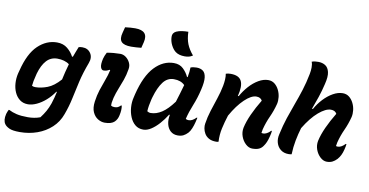

<svg xmlns="http://www.w3.org/2000/svg" viewBox="-92 -1068 2923 1522"><g transform="rotate(10 1369.0 -306.5)"><path d="M303 -550Q353 -550 386.5 -522.5Q420 -495 438 -460H445Q452 -479 460 -500Q468 -521 477 -543Q483 -545 490.5 -546Q498 -547 507 -547Q551 -547 573.5 -513.5Q596 -480 578 -433Q546 -348 529 -274.5Q512 -201 498 -134Q484 -67 459 0Q436 64 387.5 109Q339 154 273.5 177.5Q208 201 133 201Q75 201 48.5 188.5Q22 176 11 160Q-10 131 3 78Q6 68 9.5 59.5Q13 51 17 43H23Q49 57 85 65.5Q121 74 176 74Q201 74 226 70Q251 66 275 57Q298 27 314 -1.5Q330 -30 343 -67Q351 -92 357.5 -116Q364 -140 369 -164H364Q336 -123 300.5 -92Q265 -61 228 -44Q191 -27 159 -27Q120 -27 93 -47.5Q66 -68 51 -101.5Q36 -135 33.5 -174.5Q31 -214 40 -253L47 -279Q82 -420 150 -485Q218 -550 303 -550ZM166 -177Q178 -171 193 -171Q239 -171 290 -190.5Q341 -210 392 -268Q398 -297 406 -329Q414 -361 424 -396Q406 -410 381 -417Q356 -424 328 -424Q275 -424 240.5 -386.5Q206 -349 186 -279L182 -262Q169 -214 166 -177Z M704 -538Q730 -543 758.5 -545.5Q787 -548 812 -548Q836 -548 857 -532.5Q878 -517 890 -492.5Q902 -468 897 -440Q889 -391 874.5 -350.5Q860 -310 845 -273Q830 -236 819 -195Q813 -170 811.5 -156Q810 -142 811 -131Q821 -124 838 -124Q854 -124 864.5 -128.5Q875 -133 888 -146H894Q900 -112 890 -68Q884 -35 862 -13Q837 11 784 11Q755 11 728 -5.5Q701 -22 686 -55.5Q671 -89 678 -141Q685 -192 699 -235.5Q713 -279 729 -321Q745 -363 755 -406L750 -409Q738 -402 727 -398.5Q716 -395 703 -395Q687 -395 679.5 -416.5Q672 -438 683 -486Q689 -510 704 -538ZM812 -762Q832 -765 854 -766.5Q876 -768 893 -768Q1002 -768 979 -672L967 -624Q948 -622 926 -620.5Q904 -619 886 -619Q828 -619 807 -642Q786 -665 800 -716Z M1243 -550Q1290 -550 1319 -522Q1348 -494 1364 -459H1369Q1373 -480 1375.5 -501Q1378 -522 1378 -538Q1399 -546 1427 -546Q1458 -546 1478 -531Q1498 -516 1502.5 -480Q1507 -444 1492 -381Q1476 -311 1451 -250Q1426 -189 1412 -131Q1417 -127 1423 -125.5Q1429 -124 1436 -124Q1465 -124 1495 -155H1501Q1500 -148 1497.5 -139.5Q1495 -131 1493 -120Q1486 -91 1475.5 -66Q1465 -41 1452 -27Q1435 -9 1416.5 0.5Q1398 10 1371 10Q1336 10 1313 -10.5Q1290 -31 1282 -65.5Q1274 -100 1282 -140H1276Q1250 -98 1219 -63.5Q1188 -29 1156 -8.5Q1124 12 1094 12Q1055 12 1028.5 -10Q1002 -32 987 -68Q972 -104 969 -146Q966 -188 976 -227L982 -253Q1020 -406 1088.5 -478Q1157 -550 1243 -550ZM1101 -137Q1107 -133 1114 -130.5Q1121 -128 1129 -128Q1174 -128 1218.5 -157Q1263 -186 1311 -251Q1321 -285 1332 -319.5Q1343 -354 1353 -392Q1322 -424 1265 -424Q1213 -424 1179 -379Q1145 -334 1122 -254L1117 -236Q1110 -208 1106 -183Q1102 -158 1101 -137ZM1312 -814Q1314 -757 1330 -716.5Q1346 -676 1381 -635Q1366 -625 1351.5 -621Q1337 -617 1317 -617Q1270 -617 1242 -638Q1220 -655 1204.5 -686Q1189 -717 1188 -751Q1186 -783 1217 -798Q1237 -807 1262 -810.5Q1287 -814 1312 -814Z M1662 -538Q1679 -544 1701 -544Q1768 -544 1788 -503.5Q1808 -463 1787 -381H1794Q1818 -425 1852 -463Q1886 -501 1925.5 -524Q1965 -547 2003 -547Q2033 -547 2054.5 -530Q2076 -513 2089.5 -486Q2103 -459 2106.5 -429Q2110 -399 2104 -373Q2089 -315 2065.5 -264Q2042 -213 2027 -155Q2026 -147 2024.5 -140Q2023 -133 2022 -125Q2026 -124 2029.5 -123.5Q2033 -123 2037 -123Q2049 -123 2065 -131Q2081 -139 2095 -155H2101Q2100 -146 2098.5 -136Q2097 -126 2093 -111Q2086 -82 2077.5 -62.5Q2069 -43 2060 -31Q2047 -10 2026.5 0Q2006 10 1971 10Q1943 10 1918 -13Q1893 -36 1880.5 -70.5Q1868 -105 1875 -141Q1886 -192 1913.5 -252.5Q1941 -313 1980 -377Q1967 -402 1933 -402Q1892 -402 1839 -351.5Q1786 -301 1737 -214Q1719 -158 1707.5 -105.5Q1696 -53 1699 3Q1690 6 1680 6Q1644 6 1621 -7Q1598 -20 1586 -40.5Q1574 -61 1570.5 -82.5Q1567 -104 1570 -120Q1578 -174 1595 -227.5Q1612 -281 1630 -334.5Q1648 -388 1658 -440Q1663 -466 1664.5 -492Q1666 -518 1662 -538Z M2603 -547Q2633 -547 2654.5 -530Q2676 -513 2689.5 -486Q2703 -459 2706.5 -429Q2710 -399 2704 -373Q2689 -315 2665.5 -264Q2642 -213 2627 -155Q2626 -147 2624.5 -140Q2623 -133 2622 -125Q2626 -124 2629.5 -123.5Q2633 -123 2637 -123Q2652 -123 2667 -132Q2682 -141 2695 -155H2701Q2700 -146 2698.5 -136Q2697 -126 2693 -111Q2686 -82 2676 -62.5Q2666 -43 2652 -27Q2635 -9 2616 0.5Q2597 10 2571 10Q2543 10 2518 -13Q2493 -36 2480.5 -70.5Q2468 -105 2475 -141Q2486 -192 2513.5 -252.5Q2541 -313 2580 -377Q2567 -402 2533 -402Q2491 -402 2435 -354Q2379 -306 2325 -217Q2310 -167 2299.5 -113Q2289 -59 2287 0Q2277 3 2262 3Q2224 3 2198.5 -17Q2173 -37 2163.5 -69.5Q2154 -102 2163 -139Q2179 -213 2200 -276Q2221 -339 2243 -398Q2265 -457 2284.5 -518.5Q2304 -580 2318 -652Q2323 -678 2323.5 -704.5Q2324 -731 2316 -750Q2329 -755 2341.5 -756.5Q2354 -758 2368 -758Q2401 -758 2425 -743Q2449 -728 2457.5 -692Q2466 -656 2450 -593Q2437 -537 2419.5 -485Q2402 -433 2383 -383H2391Q2415 -427 2450 -464.5Q2485 -502 2525 -524.5Q2565 -547 2603 -547Z"/></g></svg>

Font: Recursive Sn Csl St
Style: Bold Italic
Weight: 700
Italic angle: -15°
Version: Version 1.079;hotconv 1.0.112;makeotfexe 2.5.65598; ttfautoh